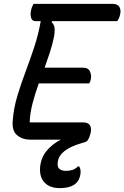

<svg xmlns="http://www.w3.org/2000/svg" viewBox="-20 -720 641 990"><path d="M134 0Q96 0 68 -23Q40 -46 46 -102Q51 -164 69.5 -225.5Q88 -287 111.5 -349.5Q135 -412 156.5 -477Q178 -542 190 -611H163Q145 -611 140 -629.5Q135 -648 141 -671Q144 -682 147 -688Q150 -694 153 -700H560Q587 -700 596 -683.5Q605 -667 599 -644Q595 -625 584 -611H249L246 -606Q258 -595 261 -577.5Q264 -560 258 -528Q250 -489 237 -449.5Q224 -410 210 -371H409Q435 -371 444 -351Q453 -331 448 -310Q445 -297 440 -290H180Q162 -240 148.5 -189.5Q135 -139 133 -89H407Q459 -89 447 -33Q442 -12 434 0Q432 5 426.5 9Q421 13 401 18Q286 51 278 115Q274 140 286 150.5Q298 161 319 161Q339 161 354 156Q369 151 382 138H388Q399 153 394 183Q381 250 289 250Q236 250 209 220.5Q182 191 187 139Q192 92 221 57Q250 22 294 0Z"/></svg>

Font: Recursive Sn Csl St
Style: Italic
Weight: 400
Italic angle: -15°
Version: Version 1.079;hotconv 1.0.112;makeotfexe 2.5.65598; ttfautoh